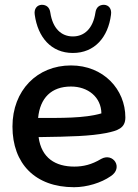

<svg xmlns="http://www.w3.org/2000/svg" viewBox="-20 -771 576 801"><path d="M289 10C342 10 402 -8 442 -36C496 -71 452 -136 402 -108C362 -84 327 -76 290 -76C212 -76 153 -111 141 -199C279 -201 354 -203 423 -216C471 -226 503 -236 503 -281C503 -398 412 -498 276 -498C135 -498 32 -394 32 -243C32 -88 127 10 289 10ZM284 -550C375 -550 431 -616 443 -709C447 -734 434 -750 414 -751C395 -751 381 -741 378 -718C368 -652 332 -619 284 -619C236 -619 200 -652 190 -718C187 -741 173 -751 154 -751C134 -750 121 -734 125 -709C138 -616 193 -550 284 -550ZM139 -279C147 -362 194 -410 276 -410C347 -410 402 -366 403 -298C332 -277 231 -279 139 -279Z"/></svg>

Font: SN Pro Medium
Style: Regular
Weight: 500
Designer: Tobias Whetton
Foundry: Supernotes
Version: Version 1.003;Glyphs 3.3 (3324)